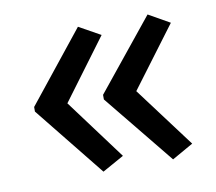

<svg xmlns="http://www.w3.org/2000/svg" viewBox="-55 -532 601 535"><g transform="rotate(-10 245.5 -264.0)"><path d="M38 -270 197 -469 258 -435 131 -264 258 -93 197 -59 38 -257ZM233 -270 394 -469 454 -435 326 -264 454 -93 394 -59 233 -257Z"/></g></svg>

Font: Noto Sans Kannada SemiCondensed
Style: Regular
Weight: 400
Width: 4
Designer: Jelle Bosma - Monotype Design Team
Foundry: Monotype Imaging Inc.
Version: Version 2.005; ttfautohint (v1.8.4.7-5d5b)